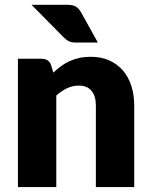

<svg xmlns="http://www.w3.org/2000/svg" viewBox="-20 -756 610 776"><path d="M195.5 -462.5Q210.5 -476.5 226.5 -488.5Q242.5 -500.5 260.8 -508.8Q279 -517 300.2 -521.8Q321.5 -526.5 346.5 -526.5Q389 -526.5 421.8 -511.8Q454.5 -497 477 -470.8Q499.5 -444.5 511 -408.2Q522.5 -372 522.5 -329.5V0H367.5V-329.5Q367.5 -367.5 350 -388.8Q332.5 -410 298.5 -410Q273 -410 250.8 -399.2Q228.5 -388.5 207.5 -370V0H52.5V-518.5H148.5Q177.5 -518.5 186.5 -492.5ZM252.5 -736.5Q276 -736.5 287.5 -728.8Q299 -721 307.5 -706.5L375.5 -584H287.5Q270 -584 259.5 -588.8Q249 -593.5 237.5 -605L107.5 -736.5Z"/></svg>

Font: Lato ExtraBold
Style: Regular
Weight: 800
Designer: Lukasz Dziedzic with Adam Twardoch and Botio Nikoltchev
Foundry: tyPoland Lukasz Dziedzic
Version: Version 2.015; 2015-08-06; http://www.latofonts.com/